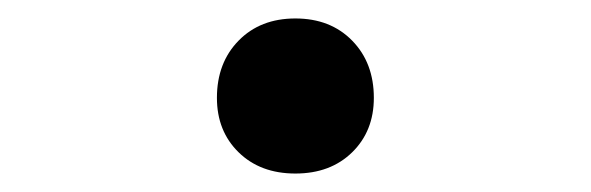

<svg xmlns="http://www.w3.org/2000/svg" viewBox="-20 -178 640 208"><path d="M300 10Q262 10 238.5 -13Q215 -36 215 -72Q215 -110 238.5 -134Q262 -158 300 -158Q338 -158 361.5 -134Q385 -110 385 -72Q385 -36 361.5 -13Q338 10 300 10Z"/></svg>

Font: JetBrainsMono NFM Medium
Style: Regular
Weight: 500
Monospace: yes
Designer: Philipp Nurullin, Konstantin Bulenkov
Foundry: JetBrains
Version: Version 2.304; ttfautohint (v1.8.4.7-5d5b);Nerd Fonts 3.3.0